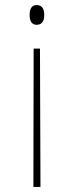

<svg xmlns="http://www.w3.org/2000/svg" viewBox="-20 -562 291 759"><path d="M125 -542C110 -542 97 -533 97 -503C97 -473 110 -464 125 -464C141 -464 155 -473 155 -503C155 -533 141 -542 125 -542ZM138 -370H113L112 177H140Z"/></svg>

Font: Noto Serif Sinhala SemiCondensed Thin
Style: Regular
Weight: 100
Width: 4
Designer: Jelle Bosma - Monotype Design Team
Foundry: Monotype Imaging Inc.
Version: Version 2.007